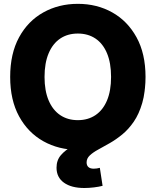

<svg xmlns="http://www.w3.org/2000/svg" viewBox="-20 -758 798 985"><path d="M379.4 10.7Q281.2 10.7 202.4 -33.4Q123.5 -77.6 77.9 -161.1Q32.2 -244.6 32.2 -363.3Q32.2 -482.9 77.9 -566.7Q123.5 -650.4 202.4 -694.3Q281.2 -738.3 379.4 -738.3Q477.5 -738.3 555.9 -694.3Q634.3 -650.4 680.4 -566.7Q726.6 -482.9 726.6 -363.3Q726.6 -244.6 680.4 -160.9Q634.3 -77.1 555.9 -33.2Q477.5 10.7 379.4 10.7ZM379.4 -141.6Q431.6 -141.6 470 -167.5Q508.3 -193.4 529.1 -242.9Q549.8 -292.5 549.8 -363.3Q549.8 -434.6 529.1 -484.4Q508.3 -534.2 470 -560.1Q431.6 -585.9 379.4 -585.9Q327.1 -585.9 288.8 -560.1Q250.5 -534.2 229.5 -484.4Q208.5 -434.6 208.5 -363.3Q208.5 -292.5 229.5 -242.9Q250.5 -193.4 288.8 -167.5Q327.1 -141.6 379.4 -141.6ZM412.6 206.5Q346.2 206.5 308.1 179.2Q270 151.9 270 102.1Q270 64 292.5 37.8Q314.9 11.7 351.6 -8.1Q388.2 -27.8 432.1 -47.1Q476.1 -66.4 520 -90.6Q564 -114.7 600.6 -149.9Q637.2 -185.1 659.7 -236.8Q682.1 -288.6 682.1 -363.3H726.1Q726.1 -285.6 709.7 -229.5Q693.4 -173.3 666.5 -134Q639.6 -94.7 607.4 -68.4Q575.2 -42 543 -23.7Q510.7 -5.4 483.9 9.3Q457 23.9 440.7 39.3Q424.3 54.7 424.3 75.2Q424.3 90.8 433.6 99.1Q442.9 107.4 460.9 107.4Q469.2 107.4 476.8 106.2Q484.4 105 492.2 103L506.3 195.3Q488.3 200.2 461.9 203.4Q435.5 206.5 412.6 206.5Z"/></svg>

Font: Inter 24pt ExtraBold
Style: Regular
Weight: 800
Designer: Rasmus Andersson
Foundry: rsms
Version: Version 4.001;git-66647c0bb